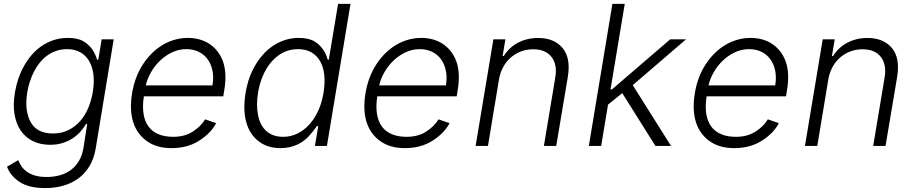

<svg xmlns="http://www.w3.org/2000/svg" viewBox="-20 -747 4683 983"><path d="M73.5 72.8Q79.5 88.4 89.7 103.7Q99.8 119 116.7 131.4Q133.5 143.8 158.4 151.5Q183.2 159.1 218.8 159.1Q255.7 159.1 287.5 150Q319.2 141 343.8 122.5Q368.3 104 384.6 76.2Q400.9 48.3 407.3 10.3L426.5 -112.6H420.8Q409.8 -94.1 393.5 -74.9Q377.1 -55.8 354.4 -40.5Q331.7 -25.2 302.4 -15.4Q273.1 -5.7 236.2 -5.7Q187.5 -5.7 149.3 -24.1Q111.2 -42.6 87 -77.2Q62.9 -111.9 54.3 -161.8Q45.8 -211.6 56.5 -274.1Q62.1 -308.9 73.7 -343.2Q85.2 -377.5 102.5 -408.4Q119.7 -439.3 142.4 -465.7Q165.1 -492.2 193.4 -511.5Q221.6 -530.9 255.1 -541.9Q288.7 -552.9 327.8 -552.9Q377.8 -552.9 408 -535.2Q422.9 -526.3 434.3 -515.1Q445.7 -503.9 454 -491.7Q462.4 -479.4 467.9 -466.6Q473.4 -453.8 476.9 -441.4H483.3L500.4 -545.5H562.1L469.8 14.2Q460.9 66.4 437.7 104.4Q414.4 142.4 380.3 167.1Q346.2 191.8 303.3 203.8Q260.3 215.9 212 215.9Q127.8 215.9 80.6 184.7Q32.7 153.1 16 106.5ZM136.7 -122.5Q169 -63.6 250.4 -63.6Q296.2 -63.6 331.1 -81.3Q366.1 -99.1 391.5 -128.4Q416.9 -157.7 432.5 -196Q448.2 -234.4 454.9 -275.2Q463.1 -323.2 458.5 -363.5Q453.8 -403.8 437.1 -433.1Q420.5 -462.4 391.9 -478.9Q363.3 -495.4 323.5 -495.4Q293.3 -495.4 267.8 -486.5Q242.2 -477.6 221.1 -462.2Q199.9 -446.7 183.2 -425.6Q166.5 -404.5 153.9 -380Q141.3 -355.5 132.8 -328.8Q124.3 -302.2 119.7 -275.2Q104.4 -181.5 136.7 -122.5Z M656.2 -269.5Q670.1 -353.3 710.9 -416.2Q731.5 -448.2 757.1 -473.5Q782.7 -498.9 812 -516.5Q841.3 -534.1 874.1 -543.5Q907 -552.9 942.1 -552.9Q972.7 -552.9 1000.2 -545.5Q1027.7 -538 1050.6 -523.3Q1073.5 -508.5 1091.3 -486.7Q1109 -464.8 1120.4 -435.7Q1143.5 -373.6 1128.2 -285.2L1123.2 -253.9H716.6Q708.8 -202.8 715 -163.9Q721.2 -125 740.6 -98.9Q759.9 -72.8 791.7 -59.7Q823.5 -46.5 866.8 -46.5Q925.1 -46.5 967 -73.2Q1008.5 -99.8 1030.2 -136L1086.6 -116.5Q1073.2 -90.9 1051.7 -68.5Q1030.2 -46.2 1000 -27Q940.3 11.4 858 11.4Q781.6 11.4 731.9 -24.5Q680.8 -61.1 661.6 -122.9Q642.4 -184.7 656.2 -269.5ZM726.2 -309.7H1067.8Q1074.6 -349.1 1068.2 -383Q1061.8 -416.9 1044.2 -441.9Q1026.6 -467 998.6 -481.2Q970.5 -495.4 933.6 -495.4Q896 -495.4 861.9 -479.4Q827.8 -463.4 800.2 -437.3Q772.7 -411.2 753.6 -377.8Q734.4 -344.5 726.2 -309.7Z M1237.2 -271.3Q1251.4 -355.5 1290.5 -419Q1310 -450.6 1334 -475.5Q1358 -500.4 1385.8 -517.6Q1413.7 -534.8 1445 -543.9Q1476.2 -552.9 1509.6 -552.9Q1559.7 -552.9 1589.8 -535.2Q1604.8 -526.3 1615.9 -515.1Q1627.1 -503.9 1635.3 -491.7Q1643.5 -479.4 1649 -466.6Q1654.5 -453.8 1657.7 -441.4H1663.4L1710.9 -727.3H1774.5L1653.8 0H1592.3L1609.4 -101.2H1601.6Q1593.8 -88.8 1583.8 -76.2Q1573.9 -63.6 1561.8 -50.4Q1549.7 -37.3 1534.6 -25.9Q1519.5 -14.6 1501.4 -6.4Q1483.3 1.8 1461.8 6.6Q1440.3 11.4 1415.5 11.4Q1349.1 11.4 1303.6 -24.1Q1257.5 -60 1240.4 -122.3Q1223.4 -184.7 1237.2 -271.3ZM1301.1 -157.7Q1306.1 -132.1 1316.6 -111.5Q1327.1 -90.9 1343 -76.5Q1359 -62.1 1380.7 -54.3Q1402.3 -46.5 1429.3 -46.5Q1468.8 -46.5 1503 -63.4Q1537.3 -80.3 1564.3 -110.3Q1591.3 -140.3 1609.9 -181.6Q1628.6 -223 1636.4 -272.4Q1644.5 -321.4 1640.3 -362.2Q1636 -403.1 1619.5 -432.7Q1603 -462.4 1574.4 -478.9Q1545.8 -495.4 1505.7 -495.4Q1460.6 -495.4 1425.2 -475.7Q1389.9 -456 1364.5 -424.2Q1339.1 -392.4 1323.3 -352.6Q1307.5 -312.9 1301.1 -272.4Q1290.8 -208.8 1301.1 -157.7Z M1851.2 -269.5Q1865.1 -353.3 1905.9 -416.2Q1926.5 -448.2 1952.1 -473.5Q1977.6 -498.9 2006.9 -516.5Q2036.2 -534.1 2069.1 -543.5Q2101.9 -552.9 2137.1 -552.9Q2167.6 -552.9 2195.1 -545.5Q2222.7 -538 2245.6 -523.3Q2268.5 -508.5 2286.2 -486.7Q2304 -464.8 2315.3 -435.7Q2338.4 -373.6 2323.2 -285.2L2318.2 -253.9H1911.6Q1903.8 -202.8 1910 -163.9Q1916.2 -125 1935.5 -98.9Q1954.9 -72.8 1986.7 -59.7Q2018.5 -46.5 2061.8 -46.5Q2120 -46.5 2161.9 -73.2Q2203.5 -99.8 2225.1 -136L2281.6 -116.5Q2268.1 -90.9 2246.6 -68.5Q2225.1 -46.2 2195 -27Q2135.3 11.4 2052.9 11.4Q1976.6 11.4 1926.8 -24.5Q1875.7 -61.1 1856.5 -122.9Q1837.4 -184.7 1851.2 -269.5ZM1921.2 -309.7H2262.8Q2269.5 -349.1 2263.1 -383Q2256.7 -416.9 2239.2 -441.9Q2221.6 -467 2193.5 -481.2Q2165.5 -495.4 2128.6 -495.4Q2090.9 -495.4 2056.8 -479.4Q2022.7 -463.4 1995.2 -437.3Q1967.7 -411.2 1948.5 -377.8Q1929.3 -344.5 1921.2 -309.7Z M2415.1 0 2506 -545.5H2567.5L2553.3 -459.9H2558.9Q2571.7 -480.8 2589.7 -497.9Q2607.6 -514.9 2630 -527.2Q2652.3 -539.4 2678.8 -546Q2705.3 -552.6 2735.1 -552.6Q2817.1 -552.6 2860.1 -501.4Q2903.1 -449.9 2887.1 -353.3L2827.8 0H2764.6L2822.8 -349.4Q2834.2 -416.2 2803.6 -455.6Q2773.1 -494.7 2709.9 -494.7Q2675.4 -494.7 2646 -483.1Q2616.5 -471.6 2593.6 -451.2Q2570.7 -430.8 2555.6 -402.5Q2540.5 -374.3 2534.8 -340.9L2478.3 0Z M2994.7 0 3115.4 -727.3H3178.6L3105.8 -289.4H3113.3L3411.2 -545.5H3492.2L3219.5 -311.1L3415.5 0H3335.6L3165.8 -270.2L3093 -211.3L3057.9 0Z M3537.3 -269.5Q3551.1 -353.3 3592 -416.2Q3612.6 -448.2 3638.1 -473.5Q3663.7 -498.9 3693 -516.5Q3722.3 -534.1 3755.1 -543.5Q3788 -552.9 3823.2 -552.9Q3853.7 -552.9 3881.2 -545.5Q3908.7 -538 3931.6 -523.3Q3954.5 -508.5 3972.3 -486.7Q3990.1 -464.8 4001.4 -435.7Q4024.5 -373.6 4009.2 -285.2L4004.3 -253.9H3597.7Q3589.8 -202.8 3596.1 -163.9Q3602.3 -125 3621.6 -98.9Q3641 -72.8 3672.8 -59.7Q3704.5 -46.5 3747.9 -46.5Q3806.1 -46.5 3848 -73.2Q3889.6 -99.8 3911.2 -136L3967.7 -116.5Q3954.2 -90.9 3932.7 -68.5Q3911.2 -46.2 3881 -27Q3821.4 11.4 3739 11.4Q3662.6 11.4 3612.9 -24.5Q3561.8 -61.1 3542.6 -122.9Q3523.4 -184.7 3537.3 -269.5ZM3607.2 -309.7H3948.9Q3955.6 -349.1 3949.2 -383Q3942.8 -416.9 3925.2 -441.9Q3907.7 -467 3879.6 -481.2Q3851.6 -495.4 3814.6 -495.4Q3777 -495.4 3742.9 -479.4Q3708.8 -463.4 3681.3 -437.3Q3653.8 -411.2 3634.6 -377.8Q3615.4 -344.5 3607.2 -309.7Z M4101.2 0 4192.1 -545.5H4253.6L4239.3 -459.9H4245Q4257.8 -480.8 4275.7 -497.9Q4293.7 -514.9 4316.1 -527.2Q4338.4 -539.4 4364.9 -546Q4391.3 -552.6 4421.2 -552.6Q4503.2 -552.6 4546.2 -501.4Q4589.1 -449.9 4573.2 -353.3L4513.8 0H4450.6L4508.9 -349.4Q4520.2 -416.2 4489.7 -455.6Q4459.2 -494.7 4396 -494.7Q4361.5 -494.7 4332 -483.1Q4302.6 -471.6 4279.7 -451.2Q4256.7 -430.8 4241.7 -402.5Q4226.6 -374.3 4220.9 -340.9L4164.4 0Z"/></svg>

Font: Inter P Light
Style: Italic
Weight: 300
Italic angle: 9.39999°
Designer: Rasmus Andersson
Foundry: rsms
Version: Version 3.018;git-588b23468